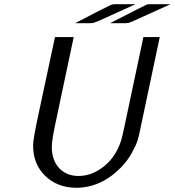

<svg xmlns="http://www.w3.org/2000/svg" viewBox="-20 -870 830 912"><path d="M137.2 -179.2Q137.2 -209 162.1 -324.2L241.2 -693.8H330.1L243.2 -283.2Q226.1 -204.1 226.1 -171.9Q226.1 -108.9 261 -71.5Q295.9 -34.2 353 -34.2Q416 -34.2 472.9 -79.1Q529.8 -124 555.2 -202.1Q563 -230 569.8 -263.2L661.1 -693.8H738.8L647 -259.8Q640.1 -224.6 634 -204.3Q627.9 -184.1 607.4 -146Q586.9 -107.9 556.2 -76.2Q460.9 22 340.8 22Q252 21 194.6 -34.7Q137.2 -90.3 137.2 -179.2ZM336.9 -759.8Q383.8 -783.7 442.9 -814.9Q493.7 -840.8 504.4 -845.5Q515.1 -850.1 524.9 -850.1H624L449.2 -771L423.8 -761.2L409.2 -759.8ZM502.9 -759.8Q671.9 -846.7 679.2 -849.1Q684.1 -850.1 691.9 -850.1H790L615.2 -771L590.8 -761.2L576.2 -759.8Z"/></svg>

Font: CMU Sans Serif
Style: Oblique
Weight: 500
Italic angle: -12°
Version: Version 0.7.0